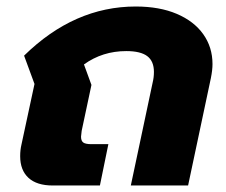

<svg xmlns="http://www.w3.org/2000/svg" viewBox="-20 -570 693 590"><path d="M42 -90Q42 -109 46 -126L86 -312L54 -399Q208 -550 397 -550Q470 -550 523 -527.5Q576 -505 604.5 -465Q633 -425 633 -373Q633 -355 628 -330L558 0H382L449 -316Q453 -332 453 -349Q453 -382 432.5 -397.5Q412 -413 368 -413Q295 -413 238 -372L261 -309L231 -168Q229 -154 229 -150Q229 -137 236 -132Q243 -127 261 -127H313L287 0H142Q93 0 67.5 -23.5Q42 -47 42 -90Z"/></svg>

Font: Prompt
Style: Bold Italic
Weight: 700
Italic angle: -12°
Designer: Katatrad Team
Foundry: CadsonDemak
Version: Version 1.001